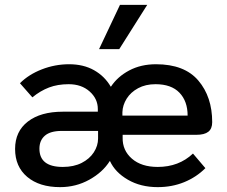

<svg xmlns="http://www.w3.org/2000/svg" viewBox="-20 -759 934 789"><path d="M42 -147Q42 -219 94.5 -259.5Q147 -300 238 -300H382V-311Q382 -353 348.5 -383Q315 -413 262 -413Q217 -413 181.5 -399.5Q146 -386 113 -359L62 -417Q98 -453 152 -474Q206 -495 264 -495Q323 -495 366.5 -470.5Q410 -446 435 -403H436Q463 -444 511 -469.5Q559 -495 621 -495Q738 -495 795 -428Q852 -361 852 -257Q852 -230 836 -217.5Q820 -205 787 -205H484V-193Q483 -141 522 -107Q561 -73 628 -73Q715 -73 773 -128L824 -68Q787 -31 737 -10.5Q687 10 628 10Q558 10 505.5 -20.5Q453 -51 432 -97H431Q402 -51 347 -20.5Q292 10 227 10Q142 10 92 -32Q42 -74 42 -147ZM751 -284Q751 -343 717.5 -378Q684 -413 619 -413Q578 -413 547.5 -396.5Q517 -380 500.5 -353.5Q484 -327 483 -298V-284ZM383 -190V-221H234Q187 -221 164.5 -201.5Q142 -182 142 -148Q142 -73 238 -73Q283 -73 315.5 -89.5Q348 -106 365.5 -133Q383 -160 383 -190ZM473 -739H585L470 -557H387Z"/></svg>

Font: Niramit Medium
Style: Regular
Weight: 500
Designer: Katatrad Aksorn Co.,Ltd.
Foundry: Cadson Demak Co.,Ltd.
Version: Version 1.000; ttfautohint (v1.6)